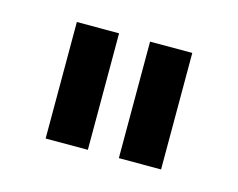

<svg xmlns="http://www.w3.org/2000/svg" viewBox="-47 -686 430 347"><g transform="rotate(15 168.0 -513.0)"><path d="M60 -622H139V-404H60ZM197 -622H276V-404H197Z"/></g></svg>

Font: Sarpanch
Style: Regular
Weight: 400
Designer: Manushi Parikh (Devanagari and Latin), Jyotish Sonowal (Devanagari)
Foundry: Indian Type Foundry
Version: Version 2.004;PS 1.0;hotconv 1.0.78;makeotf.lib2.5.61930; tt